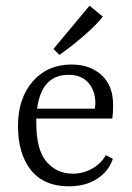

<svg xmlns="http://www.w3.org/2000/svg" viewBox="-20 -654 468 682"><path d="M190.9 -459 169.9 -480 297.9 -633.8 345.2 -595.2Q325.2 -568.4 279.3 -528.3Q233.4 -488.3 190.9 -459ZM223.1 -388.2Q127.9 -388.2 111.8 -268.1H316.9Q318.8 -282.2 318.8 -286.1Q318.8 -332 293.5 -360.4Q268.1 -388.7 223.1 -388.2ZM234.9 -424.8Q298.8 -424.8 340.3 -387.7Q381.8 -350.6 381.8 -280.8Q381.8 -254.9 378.9 -232.9H108.9V-217.8Q108.9 -121.1 145.5 -79.1Q182.1 -37.1 238.8 -37.1Q275.9 -37.1 307.6 -55.2Q339.4 -73.2 356 -103L380.9 -89.8Q366.2 -45.9 325.2 -19Q284.2 7.8 224.1 7.8Q136.2 7.8 89.8 -49.8Q43.9 -107.9 43.9 -206.5Q43.9 -305.2 96.7 -365.2Q149.4 -425.3 234.9 -424.8Z"/></svg>

Font: Yrsa-Light
Style: Regular
Weight: 300
Designer: Anna Giedrys (Yrsa+Rasa design), David Brezina (Yrsa art-direction, Rasa art-direction, design)
Foundry: Rosetta Type Foundry
Version: Version 1.001;PS 1.1;hotconv 1.0.88;makeotf.lib2.5.647800